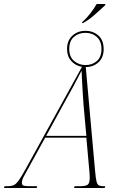

<svg xmlns="http://www.w3.org/2000/svg" viewBox="-82 -945 609 965"><path d="M332 -835Q353 -853 371.5 -877Q390 -901 404 -925H448L446 -918Q424 -898 394.5 -871.5Q365 -845 335 -829H330ZM-62 0 -59 -9H-46Q-27 -9 -15 -13.5Q-3 -18 10.5 -36Q24 -54 46 -94L330 -609Q297 -615 276 -638.5Q255 -662 255 -699Q255 -741 281.5 -765.5Q308 -790 347 -790Q386 -790 412.5 -766.5Q439 -743 439 -698Q439 -656 413 -632Q387 -608 349 -608L396 -85Q399 -50 403 -33.5Q407 -17 415.5 -13Q424 -9 438 -9H447L444 0H290L293 -9H319Q348 -9 358.5 -16.5Q369 -24 369 -51Q369 -60 368.5 -68.5Q368 -77 367 -87L352 -253H145L54 -88Q44 -71 36 -55Q28 -39 28 -26Q28 -14 38.5 -11.5Q49 -9 74 -9H105L102 0ZM348 -618Q382 -618 405 -638.5Q428 -659 428 -698Q428 -738 405 -759Q382 -780 347 -780Q313 -780 289.5 -759.5Q266 -739 266 -699Q266 -659 290.5 -638.5Q315 -618 348 -618ZM150 -262H352L338 -417Q336 -443 334 -474.5Q332 -506 330.5 -537Q329 -568 328 -590Q317 -569 308.5 -552.5Q300 -536 287 -511.5Q274 -487 248 -441Z"/></svg>

Font: Noto Serif Display ExtraCondensed Thin
Style: Italic
Weight: 100
Width: 2
Italic angle: -12°
Designer: Monotype Design Team
Foundry: Monotype Imaging Inc.
Version: Version 2.009